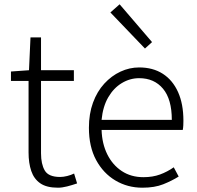

<svg xmlns="http://www.w3.org/2000/svg" viewBox="-20 -861 916 894"><path d="M250 13Q197 13 167.5 -7.5Q138 -28 125.5 -65Q113 -102 113 -151V-484H31V-528L115 -534L122 -687H171V-534H324V-484H171V-147Q171 -97 188.5 -67Q206 -37 260 -37Q275 -37 293 -41.5Q311 -46 325 -53L339 -7Q316 1 292.5 7Q269 13 250 13Z M643 13Q574 13 517.5 -20.5Q461 -54 427.5 -116Q394 -178 394 -266Q394 -331 413 -383Q432 -435 465.5 -471.5Q499 -508 541 -527.5Q583 -547 628 -547Q692 -547 738 -517.5Q784 -488 809 -432.5Q834 -377 834 -299Q834 -288 833.5 -277.5Q833 -267 831 -256H453Q455 -192 479.5 -142.5Q504 -93 547 -64.5Q590 -36 648 -36Q691 -36 725 -48.5Q759 -61 789 -82L812 -39Q780 -19 740 -3Q700 13 643 13ZM453 -303H780Q780 -399 739 -448Q698 -497 628 -497Q585 -497 547 -474Q509 -451 484 -408Q459 -365 453 -303ZM655 -635 494 -803 537 -841 688 -665Z"/></svg>

Font: Noto Sans TC Thin Light
Style: Regular
Weight: 300
Version: Version 2.004-H2;hotconv 1.0.118;makeotfexe 2.5.65603